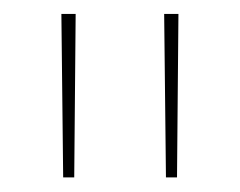

<svg xmlns="http://www.w3.org/2000/svg" viewBox="-20 -684 336 269"><path d="M84 -435.5H68.5L66 -664.5H86ZM228 -435.5H212.5L210 -664.5H230Z"/></svg>

Font: Anek Gujarati Thin
Style: Regular
Weight: 250
Version: Version 1.003